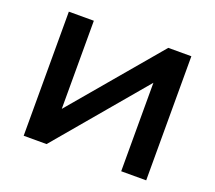

<svg xmlns="http://www.w3.org/2000/svg" viewBox="-119 -865 1148 1025"><g transform="rotate(20 455.0 -352.5)"><path d="M107 0V-705H249V-202H247L672 -705H803V0H661V-505H663L237 0Z"/></g></svg>

Font: Nunito Sans 7pt SemiExpanded
Style: Bold
Weight: 700
Width: 6
Designer: Vernon Adams
Foundry: Vernon Adams
Version: Version 3.101;gftools[0.9.27]